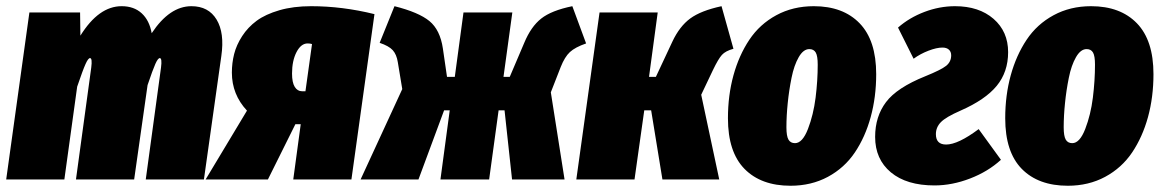

<svg xmlns="http://www.w3.org/2000/svg" viewBox="-32 -574 3719 614"><path d="M580.1 -554.2Q634.8 -554.2 660.6 -511.5Q686.5 -468.8 675.8 -395L620.1 0H434.1L482.9 -357.9Q486.8 -388.2 479 -388.2Q473.1 -388.2 464.8 -369.6Q456.5 -351.1 439.9 -301.8L397 0H210.9L259.8 -357.9Q263.7 -388.2 255.9 -388.2Q250 -388.2 241.5 -369.1Q232.9 -350.1 214.8 -296.9L173.8 0H-12.2L62 -534.2H224.1L225.1 -460Q283.7 -554.2 356.9 -554.2Q396.5 -554.2 421.1 -531.5Q445.8 -508.8 453.1 -467.8Q510.3 -554.2 580.1 -554.2Z M962.9 -554.2Q1063 -554.2 1165.5 -528.8L1091.8 0H905.8L929.7 -176.8H912.6L824.7 0H625.5L757.8 -220.2Q709.5 -272 709.5 -341.8Q709.5 -372.6 716.8 -401.4Q724.1 -430.2 742.4 -458.5Q760.7 -486.8 788.8 -507.6Q816.9 -528.3 861.6 -541.3Q906.2 -554.2 962.9 -554.2ZM951.7 -435.1Q930.7 -435.1 916.3 -407.5Q901.9 -379.9 901.9 -338.9Q901.9 -310.1 910.6 -296.1Q919.4 -282.2 933.6 -282.2H944.8L965.8 -433.1Q960 -435.1 951.7 -435.1Z M1798.3 -554.2 1842.3 -435.1Q1807.1 -422.9 1790.5 -407.5Q1773.9 -392.1 1761.2 -359.9L1729.5 -278.8L1773.4 0H1605.5L1581.5 -221.2H1562.5L1532.2 0H1376.5L1406.2 -221.2H1388.2L1306.2 0H1121.1L1254.4 -289.1L1240.2 -375Q1236.3 -399.9 1223.9 -413.6Q1211.4 -427.2 1182.1 -437L1229.5 -554.2Q1307.1 -534.7 1341.3 -506.6Q1375.5 -478.5 1384.3 -418.9L1397.5 -328.1H1422.4L1450.2 -534.2H1606.4L1578.1 -328.1H1598.1L1644.5 -437Q1666 -488.8 1698.7 -514.6Q1731.4 -540.5 1798.3 -554.2Z M2275.4 -554.2 2313.5 -418Q2288.1 -411.1 2276.6 -398.4Q2265.1 -385.7 2248 -350.1L2210.4 -271L2268.1 0H2086.4L2050.3 -221.2H2028.3L1997.1 0H1811L1885.3 -534.2H2071.3L2043.5 -328.1H2065.4L2118.2 -440.9Q2141.1 -489.7 2175.3 -514.9Q2209.5 -540 2275.4 -554.2Z M2496.1 20Q2401.9 20 2348.9 -33.9Q2295.9 -87.9 2295.9 -195.8Q2295.9 -269 2313.5 -333Q2331.1 -397 2364.3 -446.8Q2397.5 -496.6 2450.7 -525.4Q2503.9 -554.2 2570.3 -554.2Q2664.1 -554.2 2717 -499.5Q2770 -444.8 2770 -336.9Q2770 -263.7 2752.4 -199.7Q2734.9 -135.7 2701.7 -86.4Q2668.5 -37.1 2615.5 -8.5Q2562.5 20 2496.1 20ZM2510.3 -116.2Q2534.2 -116.2 2551.8 -161.6Q2569.3 -207 2576.2 -261.7Q2583 -316.4 2583 -367.2Q2583 -395 2576.7 -406Q2570.3 -417 2556.2 -417Q2537.1 -417 2522.2 -391.1Q2507.3 -365.2 2499.3 -325.2Q2491.2 -285.2 2487.1 -244.4Q2482.9 -203.6 2482.9 -167Q2482.9 -138.7 2489.5 -127.4Q2496.1 -116.2 2510.3 -116.2Z M3022 -554.2Q3098.6 -554.2 3145.3 -513.7Q3191.9 -473.1 3191.9 -407.2Q3191.9 -343.8 3155.3 -299.3Q3118.7 -254.9 3039.6 -220.2Q2992.7 -199.7 2976.8 -183.3Q2960.9 -167 2960.9 -145Q2960.9 -111.8 2993.7 -111.8Q3031.7 -111.8 3097.7 -161.1L3168.9 -63Q3127.9 -25.4 3070.3 -3.2Q3012.7 19 2956.5 19Q2867.2 19 2816.9 -22.9Q2766.6 -64.9 2766.6 -136.2Q2766.6 -201.2 2801.3 -247.3Q2835.9 -293.5 2926.8 -330.1Q2977.5 -350.6 2993.7 -363.5Q3009.8 -376.5 3009.8 -397Q3009.8 -408.7 3002.4 -415.3Q2995.1 -421.9 2981.9 -421.9Q2963.4 -421.9 2937.3 -411.9Q2911.1 -401.9 2889.6 -386.2L2839.8 -485.8Q2876 -517.6 2924.3 -535.9Q2972.7 -554.2 3022 -554.2Z M3382.8 20Q3288.6 20 3235.6 -33.9Q3182.6 -87.9 3182.6 -195.8Q3182.6 -269 3200.2 -333Q3217.8 -397 3251 -446.8Q3284.2 -496.6 3337.4 -525.4Q3390.6 -554.2 3457 -554.2Q3550.8 -554.2 3603.8 -499.5Q3656.7 -444.8 3656.7 -336.9Q3656.7 -263.7 3639.2 -199.7Q3621.6 -135.7 3588.4 -86.4Q3555.2 -37.1 3502.2 -8.5Q3449.2 20 3382.8 20ZM3397 -116.2Q3420.9 -116.2 3438.5 -161.6Q3456.1 -207 3462.9 -261.7Q3469.7 -316.4 3469.7 -367.2Q3469.7 -395 3463.4 -406Q3457 -417 3442.9 -417Q3423.8 -417 3408.9 -391.1Q3394 -365.2 3386 -325.2Q3377.9 -285.2 3373.8 -244.4Q3369.6 -203.6 3369.6 -167Q3369.6 -138.7 3376.2 -127.4Q3382.8 -116.2 3397 -116.2Z"/></svg>

Font: Fira Sans Compressed Heavy
Style: Italic
Weight: 900
Width: 3
Italic angle: -8°
Designer: Carrois Corporate & Edenspiekermann AG
Foundry: Carrois Corporate GbR & Edenspiekermann AG
Version: Version 4.203;PS 004.203;hotconv 1.0.88;makeotf.lib2.5.64775